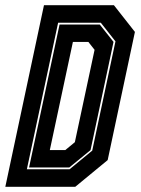

<svg xmlns="http://www.w3.org/2000/svg" viewBox="-40 -720 542 740"><path d="M-19.5 0 129.5 -700H399L480 -597L375 -103L250 0ZM63.5 -67.5H228L315.5 -139.5L405 -560.5L348.5 -632.5H184ZM72 -74.5 189.5 -625.5H344.5L397.5 -558.5L309 -141.5L227 -74.5ZM152 -141.5H211.5L248.5 -172L324.5 -528L300.5 -558.5H241Z"/></svg>

Font: Tourney Condensed ExtraBold
Style: Italic
Weight: 800
Width: 3
Italic angle: -12°
Designer: Tyler Finck
Foundry: Etcetera Type Co
Version: Version 1.010; ttfautohint (v1.8.3)